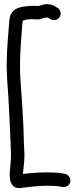

<svg xmlns="http://www.w3.org/2000/svg" viewBox="-20 -797 382 950"><path d="M94 64V62C94 57 94 52 95 46C99 15 103 -21 100 -58C97 -92 98 -124 96 -166C95 -190 93 -215 92 -241C89 -318 79 -394 79 -471C79 -533 84 -591 88 -646C89 -662 90 -681 93 -695C102 -699 118 -702 137 -702H138C145 -703 164 -699 178 -702C192 -706 204 -712 213 -710H216C216 -710 217 -710 220 -708L230 -702C237 -697 248 -697 254 -698C270 -702 284 -717 279 -738C277 -747 271 -755 263 -759L253 -765C243 -771 231 -776 219 -776C198 -779 180 -768 171 -768H170L168 -767C158 -768 144 -769 134 -768C86 -764 31 -762 26 -694C21 -623 13 -553 13 -471C13 -445 15 -420 16 -394C24 -296 27 -202 32 -101C34 -58 36 -22 32 16C30 32 28 49 28 64C28 71 29 77 29 80C29 106 42 138 82 133C126 128 171 122 215 122C237 122 262 123 277 126L288 128C294 129 305 130 314 123C341 105 326 68 302 63L291 61C269 57 242 56 215 56C175 56 138 58 94 64Z"/></svg>

Font: Stray Cat
Style: ExBdCn
Weight: 800
Version: Version 1.0